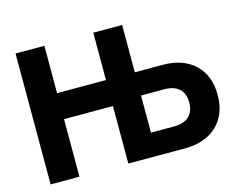

<svg xmlns="http://www.w3.org/2000/svg" viewBox="-98 -852 1236 999"><g transform="rotate(-15 520.0 -352.5)"><path d="M477.1 0V-705H632.5V0ZM58.4 0V-705H213.7V0ZM156.6 -309.9V-450H534.3V-309.9ZM591 0V-125H757.7Q809.3 -125 837.4 -150.9Q865.5 -176.9 865.5 -225Q865.5 -274.1 837.4 -299.6Q809.3 -325 757.7 -325H591V-450H782.2Q891.4 -450 955 -390.2Q1018.5 -330.3 1018.5 -225Q1018.5 -120.7 955 -60.3Q891.4 0 782.2 0Z"/></g></svg>

Font: TikTok Sans Light
Style: Regular
Weight: 300
Version: Version 4.000